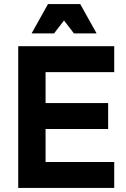

<svg xmlns="http://www.w3.org/2000/svg" viewBox="-20 -928 624 948"><path d="M70 0V-700H205V0ZM139 0V-128H544V0ZM139 -291V-419H514V-291ZM139 -572V-700H544V-572ZM136 -763 217 -908H376L457 -763H345L296 -827L247 -763Z"/></svg>

Font: Fustat ExtraBold
Style: Regular
Weight: 800
Designer: Mohamed Gaber, Khaled Hosny, Laura Garcia Mut
Foundry: Kief Type Foundry, Alif Type Foundry, Hard Type Foundry
Version: Version 1.007